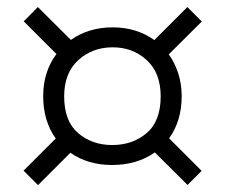

<svg xmlns="http://www.w3.org/2000/svg" viewBox="-20 -600 655 558"><path d="M90.5 -62 48.5 -104 142 -197.5Q124.5 -221.5 115 -252.5Q105.5 -283.5 105.5 -320.5Q105.5 -391.5 144 -443L49 -538L90 -579.5L186 -484Q237.5 -520.5 307.5 -520.5Q377 -520.5 428.5 -483.5L524.5 -579.5L566.5 -537.5L470.5 -442Q488 -417.5 498 -386.8Q508 -356 508 -320.5Q508 -283.5 498.5 -252.8Q489 -222 471.5 -198L566 -103.5L525 -62.5L430 -157Q378 -120.5 305.5 -120.5Q235.5 -120.5 184.5 -156ZM306 -178.5Q365.5 -178.5 406.2 -213.2Q447 -248 447 -320Q447 -388 406.5 -425.2Q366 -462.5 307.5 -462.5Q248.5 -462.5 207.5 -425.2Q166.5 -388 166.5 -320Q166.5 -248 207 -213.2Q247.5 -178.5 306 -178.5Z"/></svg>

Font: Heraclito Light
Style: Regular
Weight: 300
Designer: Kostas Bartsokas (font) & Cristiano Sobral (main changes)
Foundry: Kostas Bartsokas (font) & Cristiano Sobral (main changes)
Version: Version 1.00;July 8, 2020;FontCreator 13.0.0.2655 64-bit